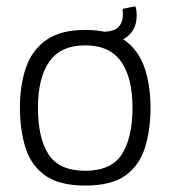

<svg xmlns="http://www.w3.org/2000/svg" viewBox="-20 -571 530 597"><path d="M245 6Q165 6 121 -25Q77 -56 59.5 -111Q42 -166 42 -237Q42 -307 61 -361.5Q80 -416 124.5 -447Q169 -478 245 -478Q322 -478 366 -447Q410 -416 429 -361.5Q448 -307 448 -237Q448 -166 430.5 -111Q413 -56 369.5 -25Q326 6 245 6ZM245 -40Q326 -40 359 -91.5Q392 -143 392 -236Q392 -329 356.5 -379.5Q321 -430 245 -430Q169 -430 133.5 -379.5Q98 -329 98 -236Q98 -142 131 -91Q164 -40 245 -40ZM398 -551Q400 -552 402 -548Q404 -541 404.5 -534.5Q405 -528 405 -522Q405 -496 393 -476.5Q381 -457 358.5 -446.5Q336 -436 303 -434Q299 -434 299 -438V-468Q299 -472 303 -472Q336 -474 348.5 -487Q361 -500 362 -522Q362 -526 362 -530.5Q362 -535 361 -539Q361 -543 364 -544Z"/></svg>

Font: Glory Light
Style: Regular
Weight: 300
Version: Version 1.011